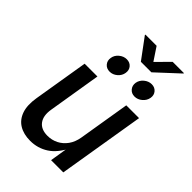

<svg xmlns="http://www.w3.org/2000/svg" viewBox="-269 -1028 1140 1140"><g transform="rotate(45 301.0 -458.0)"><path d="M212.4 6.8Q157.2 6.8 119.1 -16.4Q81.1 -39.6 65.2 -85.4Q49.3 -131.3 60.5 -199.2L117.7 -545.9H225.1L170.4 -212.4Q160.6 -153.8 185.5 -120.4Q210.4 -86.9 264.2 -86.9Q300.3 -86.9 331.5 -102.5Q362.8 -118.2 384.8 -148.4Q406.7 -178.7 414.1 -222.7L467.3 -545.9H574.7L484.4 0H381.8L403.3 -133.8H414.1Q377.9 -59.6 326.7 -26.4Q275.4 6.8 212.4 6.8ZM464.8 -617.2Q439 -617.2 423.6 -635.5Q408.2 -653.8 412.1 -679.7Q416.5 -705.6 438.2 -723.6Q460 -741.7 485.8 -741.7Q511.7 -741.7 527.1 -723.6Q542.5 -705.6 538.1 -679.7Q533.7 -653.8 512.2 -635.5Q490.7 -617.2 464.8 -617.2ZM255.9 -617.2Q229.5 -617.2 214.1 -635.5Q198.7 -653.8 203.1 -679.7Q207 -705.6 228.8 -723.6Q250.5 -741.7 276.4 -741.7Q302.7 -741.7 317.9 -723.6Q333 -705.6 328.6 -679.7Q324.7 -653.8 303.2 -635.5Q281.7 -617.2 255.9 -617.2ZM344.7 -923.3 398.9 -841.8 479.5 -923.3H574.2L573.7 -919.4L434.1 -790H345.7L250 -919.4L251 -923.3Z"/></g></svg>

Font: Inter Medium
Style: Italic
Weight: 500
Italic angle: -9.3988°
Designer: Rasmus Andersson
Foundry: rsms
Version: Version 4.001;git-66647c0bb